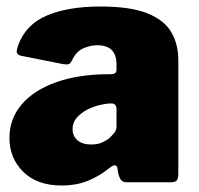

<svg xmlns="http://www.w3.org/2000/svg" viewBox="-20 -560 613 590"><path d="M314 -42Q287 -20 251.5 -5Q216 10 169 10Q94 10 51.5 -32Q9 -74 9 -136Q9 -195 46.5 -239Q84 -283 153 -307.5Q222 -332 316 -332H323Q327 -332 332.5 -334.5Q338 -337 338 -346V-363Q338 -391 323.5 -406Q309 -421 279 -421Q258 -421 236 -411.5Q214 -402 201 -374Q197 -366 192.5 -363.5Q188 -361 174 -363L43 -389Q36 -391 32.5 -396.5Q29 -402 36 -421Q59 -485 124.5 -512.5Q190 -540 288 -540Q381 -540 433 -519Q485 -498 506.5 -461Q528 -424 528 -375V-27Q528 -12 523.5 -6Q519 0 505 0H368Q355 0 349.5 -10.5Q344 -21 342 -35L341 -42Q338 -62 314 -42ZM338 -224Q338 -242 323 -242H319Q307 -242 287.5 -237.5Q268 -233 249 -223.5Q230 -214 216.5 -199Q203 -184 203 -163Q203 -142 218 -129Q233 -116 260 -116Q280 -116 293.5 -122Q307 -128 315 -135Q324 -143 331 -151.5Q338 -160 338 -171V-224Z"/></svg>

Font: Libre Franklin Black
Style: Regular
Weight: 900
Designer: Pablo Impallari, Rodrigo Fuenzalida, Nhung Nguyen
Foundry: Impallari Type
Version: Version 3.000